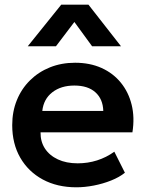

<svg xmlns="http://www.w3.org/2000/svg" viewBox="-20 -782 620 817"><path d="M305 15Q223.5 15 162 -18.2Q100.5 -51.5 66.2 -111Q32 -170.5 32 -249.5Q32 -307.5 51.8 -356Q71.5 -404.5 107.8 -440.2Q144 -476 192.8 -495.5Q241.5 -515 299.5 -515Q362.5 -515 412 -492.8Q461.5 -470.5 494.2 -430.2Q527 -390 540.2 -336.2Q553.5 -282.5 543.5 -219H152.5Q152 -179.5 171.2 -150Q190.5 -120.5 226.2 -103.8Q262 -87 310.5 -87Q353.5 -87 393 -99.5Q432.5 -112 466.5 -136.5L511.5 -47Q488 -28 453 -14Q418 0 379.2 7.5Q340.5 15 305 15ZM160 -310H419.5Q418 -360.5 386 -389.2Q354 -418 296.5 -418Q239.5 -418 202.5 -389.2Q165.5 -360.5 160 -310ZM98 -585 240.5 -762H356.5L495 -585H372L296.5 -688.5L218 -585Z"/></svg>

Font: Geologica Thin Roman Medium
Style: Regular
Weight: 500
Version: Version 1.010;gftools[0.9.28]